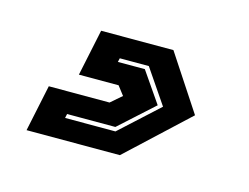

<svg xmlns="http://www.w3.org/2000/svg" viewBox="-43 -77 406 313"><g transform="rotate(15 159.5 80.0)"><path d="M20 174.5 36.5 96H139L157.5 80L146 65H79L95.5 -13.5H217.5L279 80L177.5 174.5ZM75.5 139H160.5L225 80L185.5 22H136.5L135 28.5H180.5L216 80L158.5 132H77Z"/></g></svg>

Font: Tourney Thin ExtraBold
Style: Italic
Weight: 800
Italic angle: -12°
Version: Version 1.015